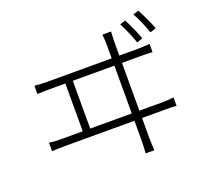

<svg xmlns="http://www.w3.org/2000/svg" viewBox="-140 -986 1279 1185"><g transform="rotate(-20 500.0 -393.5)"><path d="M784 -786 747 -774C767 -738 793 -676 808 -633L846 -647C831 -688 802 -752 784 -786ZM881 -815 844 -804C865 -768 890 -709 906 -664L945 -677C929 -719 900 -780 881 -815ZM120 -599V-545C150 -546 177 -547 203 -547H304V-233H166C140 -233 113 -234 84 -238V-182C114 -184 140 -185 166 -185H626V-65C626 -55 626 -19 622 28H679C676 -18 676 -57 676 -67V-185H825C843 -185 876 -185 902 -182V-238C877 -235 852 -233 825 -233H676V-547H799C817 -547 851 -547 876 -545V-599C851 -597 827 -595 799 -595H676V-686C676 -697 677 -724 679 -752H622C625 -725 626 -700 626 -686V-595H203C177 -595 148 -597 120 -599ZM626 -233H353V-547H626Z"/></g></svg>

Font: Noto Sans CJK SC Light
Style: Regular
Weight: 300
Designer: Ryoko NISHIZUKA 西塚涼子 (kana, bopomofo & ideographs); Paul D. Hunt (Latin, Greek & Cyrillic); Sandoll Communications 산돌커뮤니
Foundry: Adobe
Version: Version 2.004;hotconv 1.0.118;makeotfexe 2.5.65603